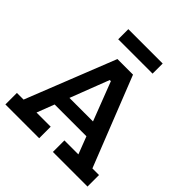

<svg xmlns="http://www.w3.org/2000/svg" viewBox="-245 -1126 1302 1302"><g transform="rotate(45 406.0 -475.0)"><path d="M609.5 -338.5V-236H201V-338.5ZM736 -110.5H799.5V0H467.5V-110.5H601.5L383 -677.5L451 -617.5H353L418.5 -677.5L200 -110.5H336V0H12V-110.5H76L331.5 -755H481ZM570 -950.5V-853.5H240.5V-950.5Z"/></g></svg>

Font: Hepta Slab ExtraLight SemiBold
Style: Regular
Weight: 600
Version: Version 1.102